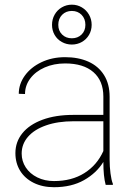

<svg xmlns="http://www.w3.org/2000/svg" viewBox="-20 -779 568 809"><path d="M44.9 0ZM455.6 -4.4V0H425.3Q415.5 -35.6 415.5 -96.7Q386.7 -49.8 334 -20Q281.2 9.8 207.5 9.8Q159.2 9.8 122.1 -8.5Q85 -26.9 64.9 -59.3Q44.9 -91.8 44.9 -133.8Q44.9 -181.2 74.2 -217.5Q103.5 -253.9 158.7 -274.4Q213.9 -294.9 289.1 -294.9H415.5V-372.1Q415.5 -438.5 373.5 -475.1Q331.5 -511.7 254.4 -511.7Q207 -511.7 168.5 -494.9Q129.9 -478 107.7 -448.5Q85.4 -418.9 85.4 -382.8L59.1 -383.8Q59.1 -424.8 84.5 -460.2Q109.9 -495.6 154.5 -516.8Q199.2 -538.1 254.4 -538.1Q310.1 -538.1 352.3 -519.3Q394.5 -500.5 418.2 -462.9Q441.9 -425.3 441.9 -371.1V-106.4Q441.9 -76.7 445.6 -48.3Q449.2 -20 455.6 -4.4ZM415.5 -142.6V-268.1H290.5Q223.6 -268.1 174.1 -250.7Q124.5 -233.4 97.9 -202.6Q71.3 -171.9 71.3 -131.8Q71.3 -100.1 88.6 -73.5Q106 -46.9 137.2 -31.5Q168.5 -16.1 207.5 -16.1Q282.2 -16.1 335.4 -49.6Q388.7 -83 415.5 -142.6ZM366.2 -674.3Q366.2 -650.9 355 -631.8Q343.8 -612.8 324.7 -602.1Q305.7 -591.3 282.7 -591.3Q259.8 -591.3 240.5 -602.1Q221.2 -612.8 210.2 -631.8Q199.2 -650.9 199.2 -674.3Q199.2 -697.8 210.2 -717.3Q221.2 -736.8 240.5 -748Q259.8 -759.3 282.7 -759.3Q305.7 -759.3 324.7 -748Q343.8 -736.8 355 -717.3Q366.2 -697.8 366.2 -674.3ZM339.8 -674.3Q339.8 -700.2 323.7 -716.6Q307.6 -732.9 282.7 -732.9Q257.8 -732.9 241.7 -716.6Q225.6 -700.2 225.6 -674.3Q225.6 -649.4 241.7 -633.5Q257.8 -617.7 282.7 -617.7Q307.6 -617.7 323.7 -633.5Q339.8 -649.4 339.8 -674.3Z"/></svg>

Font: Heebo Thin
Style: Regular
Weight: 250
Designer: Oded Ezer
Foundry: Meir Sadan
Version: Version 2.001; ttfautohint (v1.5.14-ce02) -l 8 -r 50 -G 200 